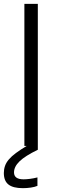

<svg xmlns="http://www.w3.org/2000/svg" viewBox="-28 -760 316 1000"><path d="M99 -740H169V20Q103 52 74 80Q45 108 45 138Q45 174 95 174Q109 174 128.5 171.5Q148 169 167 164V208Q153 214 132.5 217Q112 220 91 220Q40 220 16 201Q-8 182 -8 141Q-8 122 -2 104.5Q4 87 18 70.5Q32 54 55 37Q78 20 111 0H99Z"/></svg>

Font: Encode Sans Wide
Style: Light
Weight: 300
Designer: Pablo Impallari, Andres Torresi
Foundry: Pablo Impallari, Andres Torresi
Version: Version 1.000; ttfautohint (v1.00) -l 8 -r 50 -G 200 -x 14 -